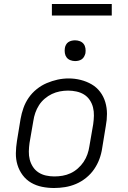

<svg xmlns="http://www.w3.org/2000/svg" viewBox="-20 -934 640 962"><path d="M251 8Q220 8 190.5 2Q161 -4 136 -18.5Q111 -33 93.5 -56.5Q76 -80 67.5 -108Q59 -136 59.5 -166.5Q60 -197 65 -228L83 -338Q88 -366 97.5 -393Q107 -420 123.5 -444Q140 -468 163.5 -487Q187 -506 214 -517.5Q241 -529 268.5 -535Q296 -541 324 -541Q355 -541 384.5 -533.5Q414 -526 439 -511.5Q464 -497 481.5 -474Q499 -451 507.5 -422.5Q516 -394 516 -363.5Q516 -333 510 -302L492 -192Q488 -164 478 -137Q468 -110 451.5 -86Q435 -62 411.5 -43Q388 -24 361 -12.5Q334 -1 306 3.5Q278 8 251 8ZM252 -50Q273 -50 293.5 -53.5Q314 -57 333.5 -66Q353 -75 370 -90Q387 -105 399 -123Q411 -141 418 -161Q425 -181 428 -202L447 -312Q450 -333 450.5 -354.5Q451 -376 446 -396Q441 -416 429.5 -433Q418 -450 401 -460.5Q384 -471 363 -475.5Q342 -480 321 -480Q300 -480 279.5 -476Q259 -472 240 -463Q221 -454 204 -439.5Q187 -425 175.5 -407Q164 -389 157 -369Q150 -349 147 -328L128 -218Q125 -197 124.5 -175.5Q124 -154 129 -134.5Q134 -115 145 -98Q156 -81 173 -70Q190 -59 210.5 -54.5Q231 -50 252 -50ZM356 -628Q344 -628 332.5 -632.5Q321 -637 314 -646Q307 -655 305 -667.5Q303 -680 305 -693Q306 -701 310.5 -709.5Q315 -718 322.5 -723Q330 -728 339 -730Q348 -732 356 -732Q369 -732 380.5 -727.5Q392 -723 399 -714Q406 -705 408 -692.5Q410 -680 408 -667Q406 -659 401.5 -650.5Q397 -642 389.5 -637Q382 -632 373.5 -630Q365 -628 356 -628ZM240 -856V-914H540V-856Z"/></svg>

Font: Iosevka Curly Light Extended
Style: Italic
Weight: 300
Width: 7
Italic angle: -9°
Monospace: yes
Designer: Belleve Invis
Foundry: Belleve Invis
Version: Version 11.1.0; ttfautohint (v1.8.3)